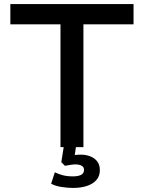

<svg xmlns="http://www.w3.org/2000/svg" viewBox="-20 -725 709 946"><path d="M278 0V-605H31V-705H638V-605H391V0ZM340 201Q312 201 281.5 196Q251 191 232 180L250 124Q269 133 290 138.5Q311 144 340 144Q365 144 379.5 136.5Q394 129 394 112Q394 98 382 91.5Q370 85 352 85Q343 85 328.5 87Q314 89 300 92L282 74L297 -20H357L345 61L317 46Q328 41 345.5 39Q363 37 379 37Q403 37 424 45Q445 53 458.5 69.5Q472 86 472 113Q472 143 454.5 162.5Q437 182 407.5 191.5Q378 201 340 201Z"/></svg>

Font: Nunito Sans 6pt SemiBold
Style: Regular
Weight: 600
Version: Version 3.101;gftools[0.9.27]